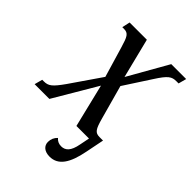

<svg xmlns="http://www.w3.org/2000/svg" viewBox="-231 -634 929 929"><g transform="rotate(45 233.5 -169.5)"><path d="M282 197C341 197 373 147 391 54L410 -41H386C356 -41 347 -55 331 -113L283 -287L372 -424C411 -485 427 -495 458 -495H473L484 -536H382L266 -332L215 -536H97L88 -495H99C130 -495 137 -479 154 -422L200 -267L92 -110C51 -52 36 -41 5 -41H-6L-17 0H84L215 -222L269 0H355L345 50C335 105 314 122 286 122C269 122 256 115 247 104C233 117 226 133 226 152C226 179 247 197 282 197Z"/></g></svg>

Font: Noto Serif ExtraCondensed
Style: Italic
Weight: 400
Width: 2
Italic angle: -12°
Designer: Monotype Design Team
Foundry: Monotype Imaging Inc.
Version: Version 2.014